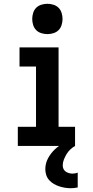

<svg xmlns="http://www.w3.org/2000/svg" viewBox="-20 -770 490 1013"><path d="M74 0V-101H170V-419H83V-520H289V-101H376V0ZM353 223Q338 223 322.5 220.5Q307 218 292 213Q277 208 263.5 200Q250 192 239.5 180.5Q229 169 224 153.5Q219 138 219 123Q219 92 233.5 65Q248 38 270 17.5Q292 -3 319.5 -17Q347 -31 376 -38V0Q362 8 350.5 19Q339 30 331 43.5Q323 57 317 72Q311 87 311 103Q311 113 315 121.5Q319 130 327 135.5Q335 141 344.5 143.5Q354 146 363 146Q370 146 377 144.5Q384 143 390 141V219Q381 221 372 222Q363 223 353 223ZM230 -590Q214 -590 198 -595Q182 -600 171 -611Q160 -622 155 -638Q150 -654 150 -670Q150 -686 155 -702Q160 -718 171 -729Q182 -740 198 -745Q214 -750 230 -750Q246 -750 262 -745Q278 -740 289 -729Q300 -718 305 -702Q310 -686 310 -670Q310 -654 305 -638Q300 -622 289 -611Q278 -600 262 -595Q246 -590 230 -590Z"/></svg>

Font: Iosevka Book
Style: Bold
Weight: 700
Designer: Belleve Invis
Foundry: Belleve Invis
Version: Version 28.0.7; ttfautohint (v1.8.3)